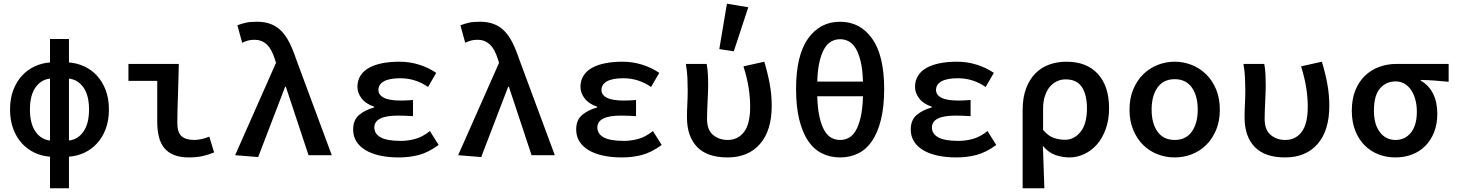

<svg xmlns="http://www.w3.org/2000/svg" viewBox="-20 -835 7840 1033"><path d="M141 -246Q141 -170 171 -127Q201 -84 249 -79V-412Q201 -407 171 -364.5Q141 -322 141 -246ZM459 -246Q459 -322 429 -364.5Q399 -407 351 -412V-79Q399 -84 429 -127Q459 -170 459 -246ZM249 178V8Q206 5 167 -13Q128 -31 98.5 -63Q69 -95 51.5 -141Q34 -187 34 -246Q34 -305 51.5 -350.5Q69 -396 98.5 -428Q128 -460 167 -478Q206 -496 249 -499V-625H351V-499Q394 -496 433 -478Q472 -460 501.5 -428Q531 -396 548.5 -350.5Q566 -305 566 -246Q566 -187 548.5 -141Q531 -95 501.5 -63Q472 -31 433 -13Q394 5 351 8V178Z M996 12Q949 12 916.5 -1Q884 -14 864 -38.5Q844 -63 835 -98.5Q826 -134 826 -179V-400H671V-491H942Q941 -451 940 -408.5Q939 -366 937.5 -324Q936 -282 935 -243Q934 -204 934 -173Q934 -123 956.5 -102.5Q979 -82 1025 -82Q1042 -82 1063.5 -86.5Q1085 -91 1106 -100L1132 -15Q1106 -4 1073.5 4Q1041 12 996 12Z M1369 10 1245 0 1465 -497 1459 -516Q1442 -571 1415 -596Q1388 -621 1350 -621Q1328 -621 1313 -616.5Q1298 -612 1283 -605L1257 -699Q1278 -707 1301 -712.5Q1324 -718 1363 -718Q1404 -718 1436 -706Q1468 -694 1493 -669Q1518 -644 1537.5 -605Q1557 -566 1575 -512L1765 0H1640L1518 -368H1514Z M2125 12Q2069 12 2024 2Q1979 -8 1947 -27Q1915 -46 1897.5 -74Q1880 -102 1880 -138Q1880 -189 1911.5 -216Q1943 -243 1993 -257V-261Q1948 -276 1925.5 -305.5Q1903 -335 1903 -367Q1903 -402 1919.5 -428Q1936 -454 1966 -470.5Q1996 -487 2037.5 -495Q2079 -503 2129 -503Q2183 -503 2233.5 -487.5Q2284 -472 2327 -443L2283 -367Q2215 -414 2134 -414Q2075 -414 2045.5 -397.5Q2016 -381 2016 -351Q2016 -324 2045.5 -309Q2075 -294 2137 -294Q2166 -294 2202 -297V-210Q2160 -213 2121 -213Q1994 -213 1994 -149Q1994 -115 2028 -96Q2062 -77 2137 -77Q2175 -77 2214 -87.5Q2253 -98 2293 -130L2340 -55Q2285 -15 2234.5 -1.5Q2184 12 2125 12Z M2569 10 2445 0 2665 -497 2659 -516Q2642 -571 2615 -596Q2588 -621 2550 -621Q2528 -621 2513 -616.5Q2498 -612 2483 -605L2457 -699Q2478 -707 2501 -712.5Q2524 -718 2563 -718Q2604 -718 2636 -706Q2668 -694 2693 -669Q2718 -644 2737.5 -605Q2757 -566 2775 -512L2965 0H2840L2718 -368H2714Z M3325 12Q3269 12 3224 2Q3179 -8 3147 -27Q3115 -46 3097.5 -74Q3080 -102 3080 -138Q3080 -189 3111.5 -216Q3143 -243 3193 -257V-261Q3148 -276 3125.5 -305.5Q3103 -335 3103 -367Q3103 -402 3119.5 -428Q3136 -454 3166 -470.5Q3196 -487 3237.5 -495Q3279 -503 3329 -503Q3383 -503 3433.5 -487.5Q3484 -472 3527 -443L3483 -367Q3415 -414 3334 -414Q3275 -414 3245.5 -397.5Q3216 -381 3216 -351Q3216 -324 3245.5 -309Q3275 -294 3337 -294Q3366 -294 3402 -297V-210Q3360 -213 3321 -213Q3194 -213 3194 -149Q3194 -115 3228 -96Q3262 -77 3337 -77Q3375 -77 3414 -87.5Q3453 -98 3493 -130L3540 -55Q3485 -15 3434.5 -1.5Q3384 12 3325 12Z M3894 12Q3785 12 3730.5 -44.5Q3676 -101 3676 -204Q3676 -240 3678 -276Q3680 -312 3680 -348Q3680 -377 3678.5 -414Q3677 -451 3670 -491H3782Q3787 -465 3788.5 -436Q3790 -407 3790 -373Q3790 -356 3789 -334.5Q3788 -313 3787 -289.5Q3786 -266 3785 -242Q3784 -218 3784 -196Q3784 -136 3816.5 -109Q3849 -82 3895 -82Q3950 -82 3983 -125Q4016 -168 4016 -261Q4016 -309 4008 -361.5Q4000 -414 3980 -478L4092 -503Q4110 -444 4121 -385Q4132 -326 4132 -266Q4132 -133 4069 -60.5Q4006 12 3894 12ZM3928 -559 3850 -571 3891 -815 4006 -796Z M4500 12Q4446 12 4402 -10Q4358 -32 4327.5 -77.5Q4297 -123 4280 -192.5Q4263 -262 4263 -356Q4263 -537 4327.5 -627.5Q4392 -718 4500 -718Q4608 -718 4672.5 -627Q4737 -536 4737 -356Q4737 -262 4720 -192.5Q4703 -123 4672.5 -77.5Q4642 -32 4598 -10Q4554 12 4500 12ZM4500 -624Q4475 -624 4453.5 -612.5Q4432 -601 4416 -574.5Q4400 -548 4389.5 -504.5Q4379 -461 4377 -396H4623Q4621 -461 4610.5 -504.5Q4600 -548 4584 -574.5Q4568 -601 4546.5 -612.5Q4525 -624 4500 -624ZM4500 -82Q4525 -82 4546.5 -93.5Q4568 -105 4584 -132Q4600 -159 4610.5 -204Q4621 -249 4623 -317H4377Q4379 -249 4389.5 -204Q4400 -159 4416 -132Q4432 -105 4453.5 -93.5Q4475 -82 4500 -82Z M5125 12Q5069 12 5024 2Q4979 -8 4947 -27Q4915 -46 4897.5 -74Q4880 -102 4880 -138Q4880 -189 4911.5 -216Q4943 -243 4993 -257V-261Q4948 -276 4925.5 -305.5Q4903 -335 4903 -367Q4903 -402 4919.5 -428Q4936 -454 4966 -470.5Q4996 -487 5037.5 -495Q5079 -503 5129 -503Q5183 -503 5233.5 -487.5Q5284 -472 5327 -443L5283 -367Q5215 -414 5134 -414Q5075 -414 5045.5 -397.5Q5016 -381 5016 -351Q5016 -324 5045.5 -309Q5075 -294 5137 -294Q5166 -294 5202 -297V-210Q5160 -213 5121 -213Q4994 -213 4994 -149Q4994 -115 5028 -96Q5062 -77 5137 -77Q5175 -77 5214 -87.5Q5253 -98 5293 -130L5340 -55Q5285 -15 5234.5 -1.5Q5184 12 5125 12Z M5482 178V-243Q5482 -310 5500.5 -359Q5519 -408 5550.5 -440Q5582 -472 5625 -487.5Q5668 -503 5717 -503Q5827 -503 5887 -437Q5947 -371 5947 -253Q5947 -190 5929 -140.5Q5911 -91 5881.5 -57.5Q5852 -24 5813.5 -6Q5775 12 5735 12Q5697 12 5659.5 -0.5Q5622 -13 5591 -50Q5593 12 5595 65Q5597 118 5599 178ZM5710 -83Q5759 -83 5793.5 -125.5Q5828 -168 5828 -252Q5828 -326 5800.5 -367Q5773 -408 5713 -408Q5688 -408 5666 -397.5Q5644 -387 5627.5 -367Q5611 -347 5601.5 -317.5Q5592 -288 5592 -249V-136Q5621 -102 5651 -92.5Q5681 -83 5710 -83Z M6300 12Q6252 12 6208 -5Q6164 -22 6130.5 -55Q6097 -88 6077 -136Q6057 -184 6057 -245Q6057 -306 6077 -354Q6097 -402 6130.5 -435Q6164 -468 6208 -485.5Q6252 -503 6300 -503Q6348 -503 6392 -485.5Q6436 -468 6469.5 -435Q6503 -402 6523 -354Q6543 -306 6543 -245Q6543 -184 6523 -136Q6503 -88 6469.5 -55Q6436 -22 6392 -5Q6348 12 6300 12ZM6300 -82Q6360 -82 6392 -126.5Q6424 -171 6424 -245Q6424 -320 6392 -364.5Q6360 -409 6300 -409Q6240 -409 6208 -364.5Q6176 -320 6176 -245Q6176 -171 6208 -126.5Q6240 -82 6300 -82Z M6894 12Q6785 12 6730.5 -44.5Q6676 -101 6676 -204Q6676 -240 6678 -276Q6680 -312 6680 -348Q6680 -377 6678.5 -414Q6677 -451 6670 -491H6782Q6787 -465 6788.5 -436Q6790 -407 6790 -373Q6790 -356 6789 -334.5Q6788 -313 6787 -289.5Q6786 -266 6785 -242Q6784 -218 6784 -196Q6784 -136 6816.5 -109Q6849 -82 6895 -82Q6950 -82 6983 -125Q7016 -168 7016 -261Q7016 -309 7008 -361.5Q7000 -414 6980 -478L7092 -503Q7110 -444 7121 -385Q7132 -326 7132 -266Q7132 -133 7069 -60.5Q7006 12 6894 12Z M7487 12Q7439 12 7396.5 -4.5Q7354 -21 7322 -53Q7290 -85 7271.5 -132Q7253 -179 7253 -240Q7253 -304 7273 -351.5Q7293 -399 7326.5 -430Q7360 -461 7403 -476Q7446 -491 7492 -491H7774V-395Q7732 -399 7698.5 -401.5Q7665 -404 7624 -405V-401Q7667 -377 7690 -331.5Q7713 -286 7713 -223Q7713 -168 7696 -124.5Q7679 -81 7649 -50.5Q7619 -20 7577.5 -4Q7536 12 7487 12ZM7488 -82Q7540 -82 7571.5 -122Q7603 -162 7603 -234Q7603 -267 7595.5 -296.5Q7588 -326 7573.5 -348.5Q7559 -371 7537.5 -384Q7516 -397 7489 -397Q7437 -397 7404.5 -359Q7372 -321 7372 -240Q7372 -166 7404 -124Q7436 -82 7488 -82Z"/></svg>

Font: Source Code Pro Semibold
Style: Regular
Weight: 600
Monospace: yes
Designer: Paul D. Hunt, Teo Tuominen
Foundry: Adobe Systems Incorporated
Version: Version 2.030;PS 1.000;hotconv 16.6.51;makeotf.lib2.5.65220